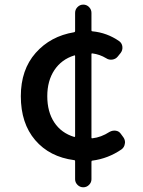

<svg xmlns="http://www.w3.org/2000/svg" viewBox="-20 -755 609 815"><path d="M294.9 -173.8Q298.8 -172.9 298.8 -177.7V-516.6Q298.8 -521.5 294.9 -519.5Q241.2 -502.9 210.9 -457.5Q180.7 -412.1 180.7 -346.7Q180.7 -280.3 210.4 -235.4Q240.2 -190.4 294.9 -173.8ZM445.3 -195.3Q458 -202.1 471.7 -200.2Q485.4 -198.2 493.2 -186.5L503.9 -171.9Q510.7 -162.1 510.7 -150.4Q510.7 -147.5 509.8 -144.5Q507.8 -129.9 496.1 -121.1Q439.5 -82 372.1 -73.2Q368.2 -73.2 368.2 -68.4V5.9Q368.2 19.5 357.9 29.8Q347.7 40 333.5 40Q319.3 40 309.1 29.8Q298.8 19.5 298.8 5.9V-70.3Q298.8 -75.2 294.9 -75.2Q190.4 -88.9 129.4 -160.2Q68.4 -231.4 68.4 -346.7Q68.4 -459 131.3 -530.3Q194.3 -601.6 294.9 -618.2Q298.8 -619.1 298.8 -623V-700.2Q298.8 -714.8 309.1 -725.1Q319.3 -735.4 333.5 -735.4Q347.7 -735.4 357.9 -725.1Q368.2 -714.8 368.2 -700.2V-626Q368.2 -622.1 372.1 -622.1Q434.6 -616.2 486.3 -580.1Q498 -571.3 499.5 -556.6Q501 -542 492.2 -530.3L479.5 -514.6Q470.7 -503.9 456.5 -502Q442.4 -500 430.7 -507.8Q403.3 -524.4 372.1 -528.3Q368.2 -529.3 368.2 -524.4V-171.9Q368.2 -167 372.1 -168Q409.2 -171.9 445.3 -195.3Z"/></svg>

Font: Gen Jyuu GothicL Medium
Style: Regular
Weight: 500
Designer: [Source Han Sans]
Ryoko NISHIZUKA  (kana & ideographs); Paul D. Hunt (Latin, Greek & Cyrillic); Wenlong ZHANG  (bopomofo
Version: Version 1.002.20150607